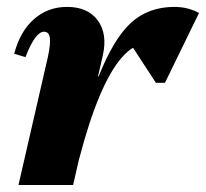

<svg xmlns="http://www.w3.org/2000/svg" viewBox="-20 -531 591 551"><path d="M154.2 -76 169.4 -312H263.2Q306.2 -420.2 356 -465.7Q405.8 -511.2 480.8 -511.2Q518.8 -511.2 551.2 -493.8L453.4 -293.4H427.4L342 -424.2H397.6V-404.6Q363.8 -404.6 330.4 -366.9Q297 -329.2 266.1 -255.9Q235.2 -182.6 207.4 -76ZM33 0 117.2 -366.6Q125.4 -404.2 123.1 -422.1Q120.8 -440 106.2 -440Q81.4 -440 53 -367L20.8 -376.8Q37.4 -440.6 77.3 -475.9Q117.2 -511.2 172.4 -511.2Q232.2 -511.2 260.6 -472.4Q289 -433.6 275 -371.6L189.8 0Z"/></svg>

Font: Platypi Light
Style: Italic
Weight: 300
Italic angle: -13°
Designer: David Sargent
Foundry: Bolt Cutter Type
Version: Version 1.200